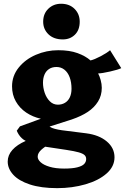

<svg xmlns="http://www.w3.org/2000/svg" viewBox="-20 -756 659 996"><path d="M20 82Q20 49 44.2 21.8Q68.5 -5.5 113.5 -25Q103 -30 93.5 -38.8Q84 -47.5 77.2 -58.2Q70.5 -69 67 -78L83.5 -100.5L192 -140Q149.5 -149.5 115.8 -172.2Q82 -195 62.2 -229.8Q42.5 -264.5 42.5 -308Q42.5 -362.5 76.8 -405.2Q111 -448 166.2 -471.8Q221.5 -495.5 282 -495.5Q341 -495.5 382.2 -480.5Q423.5 -465.5 449.5 -442.5Q469.5 -447 502.2 -464.2Q535 -481.5 551 -495.5L609 -402.5Q593 -394.5 551 -385Q509 -375.5 489 -375Q496.5 -361.5 502.2 -340.8Q508 -320 508 -300.5Q508 -260.5 488.5 -229.2Q469 -198 435.8 -175.8Q402.5 -153.5 351.5 -136Q345.5 -134 339 -132L237 -99.5Q243.5 -95 253.2 -91.2Q263 -87.5 281.2 -83.8Q299.5 -80 324 -77.5L427 -64.5Q494 -56 534 -22.2Q574 11.5 574 60Q574 108 532.8 144.2Q491.5 180.5 423.2 200.2Q355 220 276.5 220Q193 220 135.2 201Q77.5 182 48.8 150.5Q20 119 20 82ZM312.5 118.5Q355.5 118.5 381 112Q406.5 105.5 416.8 94.5Q427 83.5 427 69Q427 56.5 418.5 48.5Q410 40.5 388.2 34.2Q366.5 28 324 21.5L214.5 5Q203 13 194.2 21Q185.5 29 180.5 37.8Q175.5 46.5 175.5 57Q175.5 71.5 191 85.8Q206.5 100 237.5 109.2Q268.5 118.5 312.5 118.5ZM280.5 -213Q301 -213 317.2 -222.8Q333.5 -232.5 342.2 -251.2Q351 -270 351 -295.5Q351 -329 341.5 -354.8Q332 -380.5 314.2 -394.5Q296.5 -408.5 273 -408.5Q250.5 -408.5 234.8 -398.2Q219 -388 211 -369.5Q203 -351 203 -327Q203 -300.5 212 -274.2Q221 -248 238.5 -230.5Q256 -213 280.5 -213ZM393.5 -643.5Q393.5 -683.1 367 -709.8Q340.5 -736.5 296.9 -736.5Q257.5 -736.5 230.8 -710.8Q204 -685 204 -643.5Q204 -604.4 231.5 -577.9Q259 -551.5 306 -551.5Q343.5 -551.5 368.5 -575.9Q393.5 -600.3 393.5 -643.5Z"/></svg>

Font: TMT Limkin
Style: Regular
Weight: 400
Designer: Gabriel Drozdov
Version: Version 1.000;Glyphs 3.1.2 (3151)